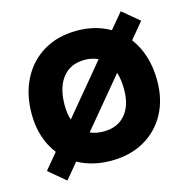

<svg xmlns="http://www.w3.org/2000/svg" viewBox="-108 -801 935 953"><g transform="rotate(-15 359.0 -324.5)"><path d="M36.5 -317.5Q36.5 -420.5 76.8 -497.5Q117 -574.5 189.5 -617.2Q262 -660 359.5 -660Q455.5 -660 529 -617L595.5 -696.5L681.5 -625L613 -542.5Q646 -499 663.8 -442Q681.5 -385 681.5 -317.5Q681.5 -220 641.2 -146.8Q601 -73.5 528.5 -32.8Q456 8 359 8Q263 8 189 -33L122.5 46.5L36.5 -25.5L103.5 -106Q71.5 -147 54 -200.5Q36.5 -254 36.5 -317.5ZM206 -317.5Q206 -275 217 -241.5L428 -495Q398 -510 359.5 -510Q286.5 -510 246.2 -459.5Q206 -409 206 -317.5ZM511.5 -317.5Q511.5 -367.5 499.5 -406L291 -155.5Q321 -142 359.5 -142Q431.5 -142 471.5 -188.5Q511.5 -235 511.5 -317.5Z"/></g></svg>

Font: Overused Grotesk ExtraBold
Style: Regular
Weight: 800
Version: Version 0.004